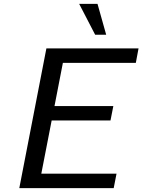

<svg xmlns="http://www.w3.org/2000/svg" viewBox="-20 -976 739 996"><path d="M530.8 -795.9H473.6L390.6 -956.1H485.8ZM569.8 0H80.1L220.7 -725.1H698.7L684.6 -649.9H306.2L262.7 -425.8H567.9L553.2 -351.1H248L194.3 -75.2H584.5Z"/></svg>

Font: Aurulent Sans
Style: Italic
Weight: 400
Italic angle: -11°
Version: Version 2007.05.04